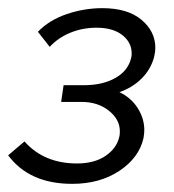

<svg xmlns="http://www.w3.org/2000/svg" viewBox="-31 -443 428 471"><path d="M-11 -62 29 -96Q77 -42 158 -42Q201 -42 228.5 -61Q256 -80 262 -109Q263 -113 263 -121Q263 -150 236 -171.5Q209 -193 169 -193H119L125 -234H175Q221 -234 252.5 -252Q284 -270 291 -302Q292 -305 292 -312Q292 -339 269 -357Q246 -375 206 -375Q171 -375 141 -362.5Q111 -350 91 -328L62 -365Q90 -394 133 -408.5Q176 -423 220 -423Q282 -423 316 -394.5Q350 -366 350 -326Q350 -315 347 -303Q339 -273 316.5 -250.5Q294 -228 262 -217Q291 -203 307 -177.5Q323 -152 323 -124Q323 -116 321 -104Q310 -56 262 -24Q214 8 146 8Q41 8 -11 -62Z"/></svg>

Font: LXGW Bright GB
Style: Italic
Weight: 400
Italic angle: -12°
Designer: Christian Thalmann (Catharsis Fonts)
Foundry: LXGW / Christian Thalmann (Catharsis Fonts) / Fontworks Inc.
Version: Version 5.510